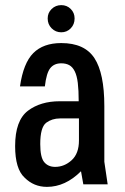

<svg xmlns="http://www.w3.org/2000/svg" viewBox="-20 -719 489 749"><path d="M39 -149Q39 -249 89 -287Q138 -324 213 -324H287Q287 -367 283.5 -395.5Q280 -424 271.5 -441Q263 -458 250 -465Q237 -472 219 -472Q191 -472 176 -453Q161 -434 155 -382H58Q71 -473 110 -512Q149 -551 219 -551Q310 -551 348.5 -492Q387 -433 387 -305V-88L400 0H305L296 -51Q235 10 163 10Q112 10 76 -26Q39 -60 39 -149ZM214 -257Q183 -257 160 -240Q137 -222 137 -157Q137 -105 152.5 -86.5Q168 -68 195 -68Q231 -68 259.5 -94Q288 -120 288 -171V-257ZM219 -593Q197 -593 181.5 -608.5Q166 -624 166 -647Q166 -669 181.5 -684Q197 -699 219 -699Q241 -699 256 -684Q271 -669 271 -647Q271 -624 256 -608.5Q241 -593 219 -593Z"/></svg>

Font: Medium
Style: Regular
Weight: 500
Designer: Fernando Haro
Foundry: deFharo
Version: Version 1.787